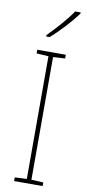

<svg xmlns="http://www.w3.org/2000/svg" viewBox="-104 -990 468 1028"><g transform="rotate(10 130.0 -475.5)"><path d="M208 0H53V-20L118 -23V-690L53 -694V-714H208V-694L143 -690V-23L208 -20ZM247 -944Q221 -909 181.5 -866Q142 -823 106 -792H88V-800Q122 -834 158 -875Q194 -916 217 -951H247Z"/></g></svg>

Font: Noto Sans Thai SemCond Thin
Style: Regular
Weight: 100
Width: 4
Designer: Monotype Design Team
Foundry: Monotype Imaging Inc.
Version: Version 2.002; ttfautohint (v1.8.4.7-5d5b)